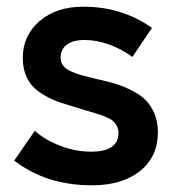

<svg xmlns="http://www.w3.org/2000/svg" viewBox="-20 -550 524 580"><path d="M257.8 9.8Q119.6 9.8 22.9 -64.9L85 -154.8Q118.7 -125.5 164.6 -108.6Q210.4 -91.8 254.9 -91.8Q337.9 -91.8 337.9 -148.9Q337.9 -160.6 332.8 -169.9Q327.6 -179.2 320.6 -185.1Q313.5 -190.9 298.3 -197.3Q283.2 -203.6 270.5 -207.3Q257.8 -210.9 233.6 -218Q209.5 -225.1 191.9 -231Q161.1 -239.7 138.9 -249.3Q116.7 -258.8 94.5 -275.1Q72.3 -291.5 60.5 -316.7Q48.8 -341.8 48.8 -375Q48.8 -442.4 99.4 -486.1Q149.9 -529.8 231.9 -529.8Q348.6 -529.8 439 -465.8L379.9 -377.9Q348.6 -401.4 310.1 -415.3Q271.5 -429.2 234.9 -429.2Q201.2 -429.2 182.1 -415.3Q163.1 -401.4 163.1 -376Q163.1 -361.8 170.9 -351.6Q178.7 -341.3 194.8 -334.2Q210.9 -327.1 227.5 -322.5Q244.1 -317.9 269 -312Q277.8 -310.1 282.2 -309.1Q311.5 -302.2 332.5 -295.7Q353.5 -289.1 378.7 -276.4Q403.8 -263.7 419.7 -248Q435.5 -232.4 446.3 -207.3Q457 -182.1 457 -150.9Q457 -76.7 403.1 -33.4Q349.1 9.8 257.8 9.8Z"/></svg>

Font: Fixel Text SemiBold
Style: Regular
Weight: 600
Width: 4
Designer: AlfaBravo + MacPaw
Foundry: Kyrylo Tkachov, Marchela Mozhyna, Serhii Makarenko, Maria Weinstein, Zakhar Kryvoshyya
Version: Version 1.211